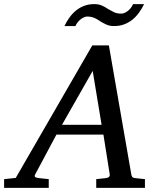

<svg xmlns="http://www.w3.org/2000/svg" viewBox="-73 -906 766 926"><path d="M374 -564 226.1 -304.2H417ZM391.1 0V-42L437 -46.9Q459 -49.8 456.1 -65.9L425.8 -256.8H199.2L97.2 -65.9Q91.8 -56.2 96.9 -52.2Q102.1 -48.3 116.2 -46.9L162.1 -42V0H-53.2V-42L2.9 -47.9L372.1 -687H452.1L560.1 -65.9Q561.5 -56.2 565.4 -52Q569.3 -47.9 580.1 -46.9L626 -42V0ZM622.1 -886.2Q611.3 -864.3 597.4 -845Q583.5 -825.7 565.7 -811.3Q547.9 -796.9 525.9 -788.6Q503.9 -780.3 477.1 -780.3Q456.5 -780.3 441.4 -786.9Q426.3 -793.5 410.6 -803.2Q404.3 -807.6 397.9 -811.5Q391.6 -815.4 384 -818.8Q376.5 -822.3 367.4 -824.2Q358.4 -826.2 346.7 -826.2Q340.3 -826.2 332.3 -822.8Q324.2 -819.3 316.4 -813.2Q308.6 -807.1 301.8 -798.8Q294.9 -790.5 291 -780.3H237.8Q248 -802.2 262 -821.5Q275.9 -840.8 293.5 -855.2Q311 -869.6 333 -877.9Q355 -886.2 381.8 -886.2Q402.3 -886.2 417.7 -879.6Q433.1 -873 448.7 -862.3Q461.4 -855 475.6 -847.7Q489.7 -840.3 512.7 -840.3Q519.5 -840.3 527.6 -843.8Q535.6 -847.2 543.5 -853.3Q551.3 -859.4 557.9 -867.7Q564.5 -876 568.8 -886.2Z"/></svg>

Font: Charis SIL APac
Style: Italic
Weight: 400
Italic angle: -11°
Foundry: SIL International
Version: Version 5.000